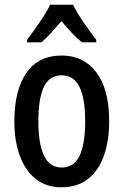

<svg xmlns="http://www.w3.org/2000/svg" viewBox="-20 -786 525 816"><path d="M444 -271Q444 -187 421.5 -124Q399 -61 354 -25.5Q309 10 241 10Q177 10 132.5 -25Q88 -60 64.5 -123Q41 -186 41 -271Q41 -402 92 -476Q143 -550 243 -550Q335 -550 389.5 -478.5Q444 -407 444 -271ZM143 -270Q143 -175 167 -124.5Q191 -74 243 -74Q294 -74 318 -124Q342 -174 342 -271Q342 -367 318 -416.5Q294 -466 242 -466Q190 -466 166.5 -416.5Q143 -367 143 -270ZM290 -766Q307 -732 335.5 -690.5Q364 -649 389 -617V-606H328Q307 -623 285.5 -646Q264 -669 241 -696Q218 -669 196.5 -645.5Q175 -622 156 -606H95V-617Q120 -650 149 -692Q178 -734 193 -766Z"/></svg>

Font: Avrile Sans Condensed Medium
Style: Regular
Weight: 500
Width: 3
Designer: Monotype Design Team
Foundry: Monotype Imaging Inc.
Version: Version 2.001;September 10, 2019;FontCreator 11.5.0.2425 64-